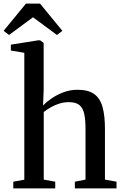

<svg xmlns="http://www.w3.org/2000/svg" viewBox="-48 -1042 680 1062"><path d="M86.5 -48V-750L12 -762.5V-795L163.5 -819H173.5L193.5 -804.5V-541.5L190 -458Q208 -477.5 237.5 -497.8Q267 -518 303.8 -531.8Q340.5 -545.5 380 -545.5Q440 -545.5 473 -521.8Q506 -498 519.2 -450Q532.5 -402 532.5 -329.5V-48.5L596.5 -37V0H366V-37L425 -48.5V-329Q425 -377.5 418.2 -410.5Q411.5 -443.5 392 -460.2Q372.5 -477 333 -477Q306.5 -477 281.8 -469.5Q257 -462 234.8 -449.5Q212.5 -437 194 -422.5V-48.5L257.5 -37V0H25.5V-37ZM2 -848.5 -28 -871.5 95.5 -1022H173.5L297 -871.5L267 -848.5L134.5 -946.5Z"/></svg>

Font: Merriweather 72pt Medium
Style: Regular
Weight: 500
Version: Version 2.100